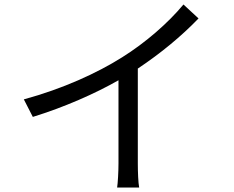

<svg xmlns="http://www.w3.org/2000/svg" viewBox="-20 -803 1040 854"><path d="M86 -361 126 -283C265 -326 402 -386 507 -446V-76C507 -38 504 12 501 31H599C595 11 593 -38 593 -76V-498C695 -566 787 -642 863 -721L796 -783C727 -700 627 -613 523 -548C412 -478 259 -408 86 -361Z"/></svg>

Font: Microsoft YaHei
Style: Regular
Weight: 400
Designer: Ryoko NISHIZUKA 西塚涼子 (kana, bopomofo & ideographs); Paul D. Hunt (Latin, Greek & Cyrillic); Sandoll Communications 산돌커뮤니
Foundry: Adobe
Version: Version 2.001;hotconv 1.0.111;makeotfexe 2.5.65597